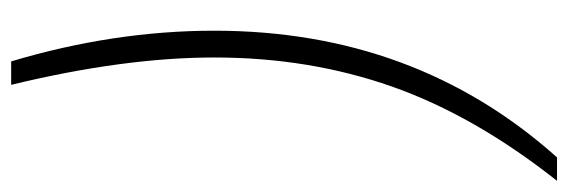

<svg xmlns="http://www.w3.org/2000/svg" viewBox="-429 -465 1018 344"><g transform="rotate(-90 80.0 -293.0)"><path d="M197 -418Q197 -58 -30 196H-72Q45 48 97 -100Q149 -248 149 -418Q149 -580 100 -782H142Q197 -598 197 -418Z"/></g></svg>

Font: Creato Display Light
Style: Italic
Weight: 300
Italic angle: -10°
Version: Version 1.000